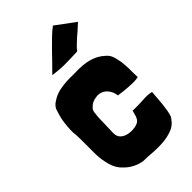

<svg xmlns="http://www.w3.org/2000/svg" viewBox="-231 -817 904 904"><g transform="rotate(-45 221.0 -365.0)"><path d="M257 13C268 13 279 13 289 12C310 10 330 6 349 -1C367 -8 382 -19 393 -35C398 -40 402 -47 405 -58C408 -68 410 -80 412 -95C414 -109 416 -124 417 -141C418 -158 420 -175 421 -192C414 -194 404 -195 393 -196C382 -196 370 -196 357 -195C344 -194 332 -194 321 -194H294C292 -185 289 -176 286 -165C282 -154 277 -146 270 -141C262 -136 251 -132 238 -131C233 -130 229 -130 224 -130C216 -130 207 -131 199 -133C186 -136 176 -141 167 -150C159 -158 155 -169 155 -182C155 -206 157 -231 157 -253C157 -274 158 -295 161 -316C163 -327 166 -333 170 -336C179 -347 190 -354 204 -358C213 -360 222 -362 229 -362C244 -362 257 -357 267 -349C283 -336 293 -317 296 -294C305 -293 315 -291 326 -290C337 -289 348 -288 360 -287C371 -286 383 -286 394 -286C405 -286 414 -287 423 -289C422 -311 422 -332 422 -351C421 -370 420 -387 417 -402C414 -417 411 -431 406 -442C401 -453 393 -462 384 -469C370 -482 353 -492 334 -499C315 -506 294 -510 273 -511C263 -512 254 -512 245 -512C228 -512 212 -511 195 -512C179 -512 163 -511 148 -509C132 -507 117 -504 104 -499C90 -494 78 -487 68 -480C57 -473 50 -464 45 -454C43 -447 40 -438 36 -425C32 -412 30 -402 29 -395C25 -371 23 -347 23 -323C25 -307 26 -289 26 -270V-203V-171C27 -144 31 -119 38 -95C45 -71 57 -51 75 -35C98 -12 127 3 161 9C180 9 200 10 223 12C235 13 246 13 257 13ZM203 -574C219 -573 291 -575 307 -576C314 -588 340 -611 355 -625C368 -635 375 -642 408 -672L312 -743C285 -723 258 -695 228 -665C215 -651 162 -597 145 -580C153 -578 190 -575 203 -574Z"/></g></svg>

Font: Londrina Solid CC
Style: CC
Weight: 400
Designer: Marcelo Magalhaes
Foundry: Tipos Pereira
Version: Version 1.003;FEAKit 1.0